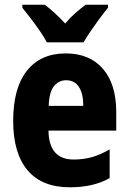

<svg xmlns="http://www.w3.org/2000/svg" viewBox="-20 -786 547 816"><path d="M259 -559Q361 -559 417.5 -493.5Q474 -428 474 -310V-231H186Q188 -108 293 -108Q334 -108 370 -118Q406 -128 446 -151V-29Q377 10 277 10Q158 10 97 -62.5Q36 -135 36 -272Q36 -412 94.5 -485.5Q153 -559 259 -559ZM261 -445Q230 -445 209.5 -420Q189 -395 187 -336H334Q334 -388 315.5 -416.5Q297 -445 261 -445ZM179 -606Q169 -626 150 -653.5Q131 -681 110.5 -708Q90 -735 75 -753V-766H170Q189 -752 211.5 -731.5Q234 -711 257 -686Q279 -712 301.5 -731.5Q324 -751 344 -766H439V-753Q423 -734 403.5 -707.5Q384 -681 365.5 -654Q347 -627 335 -606Z"/></svg>

Font: Noto Sans Tamil Condensed ExtraBold
Style: Regular
Weight: 800
Width: 3
Designer: Jelle Bosma - Monotype Design Team
Foundry: Monotype Imaging Inc.
Version: Version 2.004; ttfautohint (v1.8.4.7-5d5b)